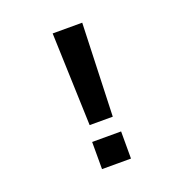

<svg xmlns="http://www.w3.org/2000/svg" viewBox="-120 -767 840 876"><g transform="rotate(-20 300.0 -329.5)"><path d="M356.4 -208H244.1L228.5 -658.7H372.1ZM228.5 0V-131.8H369.1V0Z"/></g></svg>

Font: Cousine
Style: Bold
Weight: 700
Monospace: yes
Designer: Steve Matteson
Foundry: Ascender Corporation
Version: Version 1.20